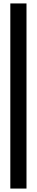

<svg xmlns="http://www.w3.org/2000/svg" viewBox="-20 -846 214 1116"><path d="M40 250V-826H134V250Z"/></svg>

Font: League Gothic
Style: Regular
Weight: 400
Designer: The League of Moveable Type
Version: Version 1.560;PS 001.560;hotconv 1.0.56;makeotf.lib2.0.21325